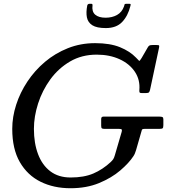

<svg xmlns="http://www.w3.org/2000/svg" viewBox="-20 -989 907 1019"><path d="M528 -370H828Q836.5 -370 841.8 -367.8Q847 -365.5 847 -356V-325Q847 -311.5 843 -308.2Q839 -305 825 -305H748Q734.5 -305 733 -299.5Q731.5 -294 728.5 -284L702 -192Q699 -182.5 696 -175Q693 -167.5 688 -160Q664.5 -124 618.5 -84.5Q572.5 -45 506 -17.5Q439.5 10 354 10Q265 10 195.2 -24.5Q125.5 -59 85.2 -128.8Q45 -198.5 45 -305Q45 -368.5 65.8 -433Q86.5 -497.5 125.5 -556.2Q164.5 -615 218.8 -660.8Q273 -706.5 340.2 -733.2Q407.5 -760 485 -760Q564 -760 616.8 -738.5Q669.5 -717 702 -683Q715 -670 718 -666.5Q721 -663 731.5 -681L764.5 -738Q768.5 -745 773.2 -747.5Q778 -750 789 -750H811Q822.5 -750 824.2 -747.5Q826 -745 824 -735.5L776.5 -513Q774.5 -503.5 770.8 -499.2Q767 -495 754 -495H733Q723 -495 721 -498.5Q719 -502 719.5 -510Q724.5 -565 696 -607.8Q667.5 -650.5 614.5 -674.8Q561.5 -699 493 -699Q414 -699 352 -662.8Q290 -626.5 247.2 -567.8Q204.5 -509 182.2 -439.8Q160 -370.5 160 -305Q160 -229 182 -170.8Q204 -112.5 247.2 -79.8Q290.5 -47 355 -47Q426 -47 475.5 -68.2Q525 -89.5 567 -128.5Q576 -137 580.8 -144Q585.5 -151 589.5 -165L626 -290Q628.5 -300 625.2 -302.5Q622 -305 611 -305H535Q524 -305 520.5 -308Q517 -311 517 -322V-357Q517 -370 528 -370ZM541.5 -840Q493.5 -840 470 -855Q446.5 -870 441.2 -896.8Q436 -923.5 443 -959.5Q445 -969 456.5 -969H463.5Q472 -969 471 -961Q466.5 -927.5 485.2 -911.2Q504 -895 540.5 -895Q575 -895 601 -909.5Q627 -924 638 -954.5Q640.5 -961.5 641.2 -965.2Q642 -969 651 -969H664.5Q672.5 -969 673.2 -966.8Q674 -964.5 672 -957Q659 -904.5 628.2 -872.2Q597.5 -840 541.5 -840Z"/></svg>

Font: Besley
Style: Italic
Weight: 400
Italic angle: -13°
Designer: Owen Earl
Foundry: indestructible type*
Version: Version 4.000; ttfautohint (v1.8.4.7-5d5b)